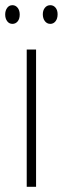

<svg xmlns="http://www.w3.org/2000/svg" viewBox="-33 -720 242 740"><path d="M106 0H70V-529H106ZM-13 -664Q-13 -679 -5.5 -689.5Q2 -700 15 -700Q27 -700 35 -690Q43 -680 43 -664Q43 -647 35 -637.5Q27 -628 15 -628Q2 -628 -5.5 -638.5Q-13 -649 -13 -664ZM132 -665Q132 -680 140 -690Q148 -700 161 -700Q173 -700 181 -690.5Q189 -681 189 -665Q189 -648 181 -638Q173 -628 161 -628Q148 -628 140 -638.5Q132 -649 132 -665Z"/></svg>

Font: Noto Sans Lao Looped ExtraCondensed ExtraLight
Style: Regular
Weight: 200
Width: 2
Designer: Mark Frömberg, Ben Mitchell
Foundry: The Fontpad Ltd
Version: Version 1.002; ttfautohint (v1.8.4.7-5d5b)